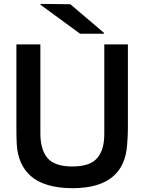

<svg xmlns="http://www.w3.org/2000/svg" viewBox="-20 -960 746 994"><path d="M642.1 -293.9Q642.1 -259.3 638.2 -210.9Q623 14.2 355 14.2Q282.2 14.2 227.5 -2.2Q172.9 -18.6 139.2 -48.8Q105.5 -79.1 87.9 -119.4Q70.3 -159.7 66.9 -210.9Q64.9 -247.1 64.9 -293.9V-730H189V-270Q189 -184.6 226.3 -141.4Q263.7 -98.1 355 -98.1Q402.3 -98.1 435.1 -109.9Q467.8 -121.6 486.1 -145Q504.4 -168.5 512.2 -198.5Q520 -228.5 520 -270V-730H642.1ZM189.9 -935.1V-939.9L344.2 -938L518.1 -790V-785.2H395Z"/></svg>

Font: Nacelle SemiBold
Style: Regular
Weight: 600
Designer: Sora Sagano
Foundry: Sora Sagano
Version: Version 1.000;FEAKit 1.0